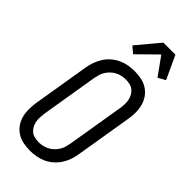

<svg xmlns="http://www.w3.org/2000/svg" viewBox="-303 -1037 1106 1106"><g transform="rotate(45 250.0 -484.0)"><path d="M203 8Q175 8 147.5 2.5Q120 -3 97.5 -17.5Q75 -32 59.5 -54Q44 -76 37 -102.5Q30 -129 30.5 -157.5Q31 -186 35 -214L92 -559Q96 -584 105 -608.5Q114 -633 128 -655Q142 -677 162.5 -694.5Q183 -712 206.5 -723Q230 -734 255.5 -738.5Q281 -743 306 -743Q334 -743 361.5 -737.5Q389 -732 411.5 -717.5Q434 -703 449.5 -681Q465 -659 472 -632.5Q479 -606 479 -577.5Q479 -549 474 -521L417 -176Q413 -151 404.5 -126.5Q396 -102 381.5 -80Q367 -58 347 -40.5Q327 -23 303 -12Q279 -1 253.5 3.5Q228 8 203 8ZM204 -62Q221 -62 237 -65.5Q253 -69 268.5 -77Q284 -85 297 -97.5Q310 -110 319 -124.5Q328 -139 332.5 -155Q337 -171 340 -187L397 -532Q400 -549 400.5 -566.5Q401 -584 398 -600Q395 -616 387 -630.5Q379 -645 367 -655Q355 -665 338.5 -669Q322 -673 305 -673Q288 -673 272 -669.5Q256 -666 240.5 -658Q225 -650 212 -637.5Q199 -625 190 -610.5Q181 -596 176.5 -580Q172 -564 169 -548L112 -203Q110 -186 109 -168.5Q108 -151 111 -135Q114 -119 122 -104.5Q130 -90 142 -80Q154 -70 170.5 -66Q187 -62 204 -62ZM231 -805 192 -838 307 -976H405L471 -834L426 -809L347 -919Z"/></g></svg>

Font: Iosevka Curly
Style: Italic
Weight: 400
Italic angle: -9°
Monospace: yes
Designer: Belleve Invis
Foundry: Belleve Invis
Version: Version 22.1.2; ttfautohint (v1.8.4)